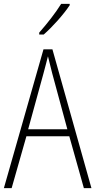

<svg xmlns="http://www.w3.org/2000/svg" viewBox="-20 -969 491 989"><path d="M339 -942V-949H295C265 -901 225 -850 182 -801V-791H205C249 -829 308 -895 339 -942ZM412 0H451L250 -715H204L0 0H40L116 -267H337ZM249 -591 327 -303H125L204 -591C212 -623 220 -649 227 -679C234 -649 242 -621 249 -591Z"/></svg>

Font: Noto Sans Devanagari Condensed ExtraLight
Style: Regular
Weight: 200
Width: 3
Designer: Jelle Bosma - Monotype Design Team
Foundry: Monotype Imaging Inc.
Version: Version 2.004